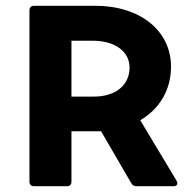

<svg xmlns="http://www.w3.org/2000/svg" viewBox="-20 -645 664 665"><path d="M591.8 -18.6 465.8 -228.5C532.2 -267.6 572.3 -333 572.3 -414.1C572.3 -539.1 464.8 -625 309.6 -625H97.7C87.9 -625 82 -619.1 82 -609.4V-15.6C82 -5.9 87.9 0 97.7 0H211.9C221.7 0 227.5 -5.9 227.5 -15.6V-190.4H330.1L434.6 -10.7C438.5 -2.9 445.3 0 453.1 0H581.1C592.8 0 597.7 -7.8 591.8 -18.6ZM227.5 -503.9H301.8C377.9 -503.9 428.7 -466.8 428.7 -411.1C428.7 -349.6 379.9 -310.5 305.7 -310.5H227.5Z"/></svg>

Font: Ed Sans Neue
Style: Bold
Weight: 700
Designer: Stephen Hutchings
Version: Version 1.004;PS 001.004;hotconv 1.0.88;makeotf.lib2.5.64775